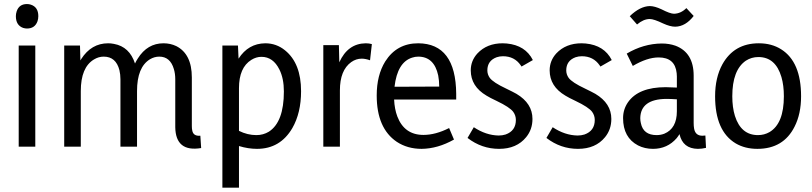

<svg xmlns="http://www.w3.org/2000/svg" viewBox="-20 -708 3922 927"><path d="M150.4 0V-488.3H70.3V0ZM165 -629.9Q165 -673.8 128.9 -685.5Q120.1 -688.5 110.4 -688.5Q72.3 -688.5 60.5 -653.3Q56.6 -641.6 56.6 -629.9Q56.6 -585.9 91.8 -573.2Q101.6 -570.3 110.4 -570.3Q148.4 -570.3 161.1 -605.5Q165 -617.2 165 -629.9Z M906.2 -334Q906.2 -447.3 831.1 -485.4Q802.7 -499 769.5 -499Q691.4 -499 645.5 -425.8Q637.7 -414.1 631.8 -401.4Q605.5 -482.4 530.3 -496.1Q515.6 -499 502 -499Q420.9 -499 372.1 -422.9Q370.1 -418.9 368.2 -416L366.2 -488.3H290V0H370.1V-268.6Q370.1 -382.8 433.6 -420.9Q456.1 -434.6 480.5 -434.6Q540 -434.6 556.6 -369.1Q561.5 -348.6 561.5 -325.2V0H641.6V-268.6Q641.6 -383.8 704.1 -421.9Q725.6 -434.6 749 -434.6Q801.8 -434.6 819.3 -375Q826.2 -352.5 826.2 -325.2V-93.8Q828.1 27.3 951.2 6.8L947.3 -52.7Q913.1 -49.8 908.2 -78.1Q906.2 -86.9 906.2 -99.6Z M1217.8 -55.7Q1174.8 -55.7 1133.8 -76.2V-282.2Q1133.8 -381.8 1193.4 -418.9Q1216.8 -433.6 1242.2 -433.6Q1298.8 -433.6 1329.1 -372.1Q1350.6 -329.1 1350.6 -266.6Q1350.6 -119.1 1278.3 -72.3Q1251 -55.7 1217.8 -55.7ZM1133.8 198.2V-2.9Q1178.7 10.7 1220.7 10.7Q1333 10.7 1391.6 -89.8Q1433.6 -163.1 1433.6 -267.6Q1433.6 -402.3 1356.4 -464.8Q1314.5 -499 1260.7 -499Q1178.7 -498 1131.8 -424.8L1128.9 -488.3H1053.7V198.2Z M1621.1 0V-271.5Q1621.1 -369.1 1675.8 -408.2Q1699.2 -424.8 1726.6 -424.8Q1744.1 -424.8 1766.6 -417L1775.4 -495.1Q1761.7 -499 1746.1 -499Q1659.2 -498 1618.2 -407.2L1616.2 -490.2H1541V0Z M2171.9 -34.2 2148.4 -89.8Q2083 -56.6 2024.4 -56.6Q1932.6 -56.6 1898.4 -145.5Q1884.8 -181.6 1882.8 -227.5H2182.6V-254.9Q2180.7 -498 1999 -499Q1895.5 -499 1839.8 -411.1Q1798.8 -344.7 1798.8 -247.1Q1798.8 -88.9 1895.5 -23.4Q1947.3 10.7 2015.6 10.7Q2093.8 9.8 2171.9 -34.2ZM1999 -434.6Q2076.2 -434.6 2095.7 -343.8Q2100.6 -318.4 2100.6 -290L1884.8 -289.1Q1898.4 -407.2 1969.7 -429.7Q1984.4 -434.6 1999 -434.6Z M2550.8 -133.8Q2550.8 -209 2473.6 -254.9Q2458 -263.7 2423.8 -280.3Q2361.3 -309.6 2344.7 -332Q2333 -348.6 2333 -368.2Q2333 -415 2377.9 -431.6Q2392.6 -436.5 2408.2 -436.5Q2463.9 -436.5 2494.1 -392.6Q2496.1 -389.6 2498 -386.7L2552.7 -418Q2516.6 -489.3 2426.8 -498Q2417 -499 2407.2 -499Q2331.1 -499 2285.2 -450.2Q2252.9 -415 2252.9 -368.2Q2252.9 -291 2329.1 -246.1Q2344.7 -236.3 2377.9 -220.7Q2441.4 -190.4 2458 -168Q2470.7 -150.4 2470.7 -128.9Q2470.7 -76.2 2420.9 -58.6Q2405.3 -53.7 2387.7 -53.7Q2326.2 -54.7 2267.6 -93.8L2237.3 -42Q2305.7 10.7 2389.6 10.7Q2474.6 10.7 2520.5 -45.9Q2550.8 -83 2550.8 -133.8Z M2931.6 -133.8Q2931.6 -209 2854.5 -254.9Q2838.9 -263.7 2804.7 -280.3Q2742.2 -309.6 2725.6 -332Q2713.9 -348.6 2713.9 -368.2Q2713.9 -415 2758.8 -431.6Q2773.4 -436.5 2789.1 -436.5Q2844.7 -436.5 2875 -392.6Q2877 -389.6 2878.9 -386.7L2933.6 -418Q2897.5 -489.3 2807.6 -498Q2797.9 -499 2788.1 -499Q2711.9 -499 2666 -450.2Q2633.8 -415 2633.8 -368.2Q2633.8 -291 2710 -246.1Q2725.6 -236.3 2758.8 -220.7Q2822.3 -190.4 2838.9 -168Q2851.6 -150.4 2851.6 -128.9Q2851.6 -76.2 2801.8 -58.6Q2786.1 -53.7 2768.6 -53.7Q2707 -54.7 2648.4 -93.8L2618.2 -42Q2686.5 10.7 2770.5 10.7Q2855.5 10.7 2901.4 -45.9Q2931.6 -83 2931.6 -133.8Z M3349.6 10.7Q3368.2 10.7 3388.7 5.9L3385.7 -53.7Q3379.9 -52.7 3371.1 -52.7Q3336.9 -52.7 3331.1 -87.9Q3329.1 -99.6 3329.1 -114.3V-342.8Q3329.1 -454.1 3241.2 -487.3Q3210.9 -498 3174.8 -498Q3086.9 -497.1 3005.9 -449.2L3035.2 -389.6Q3104.5 -430.7 3160.2 -430.7Q3239.3 -430.7 3247.1 -354.5Q3248 -346.7 3248 -338.9V-285.2Q3210.9 -287.1 3194.3 -287.1Q3062.5 -287.1 3011.7 -213.9Q2988.3 -179.7 2988.3 -137.7Q2988.3 -43.9 3060.5 -5.9Q3092.8 10.7 3132.8 10.7Q3202.1 10.7 3247.1 -41Q3254.9 -50.8 3260.7 -60.5Q3276.4 9.8 3349.6 10.7ZM3150.4 -55.7Q3085.9 -55.7 3074.2 -113.3Q3071.3 -125 3071.3 -137.7Q3073.2 -229.5 3197.3 -230.5Q3217.8 -230.5 3248 -228.5V-170.9Q3248 -87.9 3187.5 -62.5Q3169.9 -55.7 3150.4 -55.7ZM3234.4 -641.6Q3215.8 -641.6 3173.8 -663.1Q3140.6 -678.7 3117.2 -678.7Q3070.3 -677.7 3020.5 -629.9L3055.7 -589.8Q3086.9 -616.2 3117.2 -616.2Q3136.7 -616.2 3181.6 -594.7Q3215.8 -579.1 3240.2 -579.1Q3290 -580.1 3329.1 -630.9L3293.9 -668.9Q3267.6 -642.6 3234.4 -641.6Z M3639.6 -55.7Q3557.6 -55.7 3528.3 -148.4Q3515.6 -189.5 3515.6 -243.2Q3515.6 -370.1 3581.1 -415Q3608.4 -432.6 3641.6 -432.6Q3724.6 -432.6 3752.9 -335.9Q3764.6 -295.9 3764.6 -243.2Q3764.6 -111.3 3695.3 -70.3Q3669.9 -55.7 3639.6 -55.7ZM3643.6 -499Q3524.4 -499 3467.8 -397.5Q3432.6 -333 3432.6 -243.2Q3432.6 -75.2 3532.2 -15.6Q3577.1 10.7 3636.7 10.7Q3762.7 10.7 3816.4 -96.7Q3847.7 -158.2 3847.7 -243.2Q3847.7 -409.2 3752 -469.7Q3706.1 -499 3643.6 -499Z"/></svg>

Font: Yaldevi Colombo Medium
Style: Regular
Weight: 500
Designer: Sol Matas, Denzil Rajitha, Kosala Senevirathne and Pathum Egodawatta
Foundry: Mooniak
Version: Version 1.020 ; ttfautohint (v1.6)